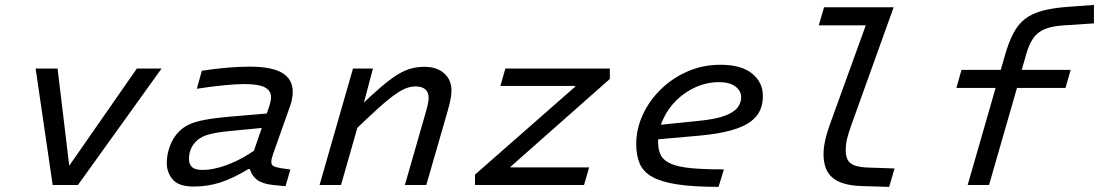

<svg xmlns="http://www.w3.org/2000/svg" viewBox="-20 -739 4390 767"><path d="M526.8 -465.3H625.5L291.3 0H217.1L221 -25.9ZM122.3 -465.3H210L262.7 -25.9L261 0H190.4Z M789.1 -60.2Q818 -60.2 852.2 -69.1Q886.3 -78 925.1 -96.5Q963.8 -115 1005.1 -144.3L978.1 -63.5H972.1Q911 -26.6 860.5 -10.2Q809.9 6.2 753.5 6.2Q694.8 6.2 670.5 -21.3Q646.2 -48.9 646.2 -88.6Q646.2 -120.6 658.5 -154.9Q670.9 -189.3 695.6 -214Q712 -230.4 734.7 -241.4Q757.5 -252.4 796.9 -260Q836.4 -267.7 900.6 -273.1L1069.7 -287.6L1050 -230.2L912.8 -217Q863 -212.7 834 -206.6Q804.9 -200.5 789.6 -192.9Q774.3 -185.3 764.5 -175.5Q748.7 -159.7 741.8 -142Q734.9 -124.4 734.9 -104.2Q734.9 -83.7 746.8 -71.9Q758.6 -60.2 789.1 -60.2ZM1071.7 -126.1Q1067.5 -114 1065.7 -106Q1063.9 -97.9 1063.9 -92.3Q1063.9 -80.3 1072.9 -75.5Q1082 -70.6 1100 -67.6L1140 -61.6L1120.4 4.9L1073 0.2Q1029.6 -4.1 1007.7 -20.2Q985.9 -36.3 978.1 -63.5L981.6 -99.5L1054.8 -312.1Q1059.4 -326.1 1061 -334.6Q1062.7 -343.1 1062.7 -350.4Q1062.7 -376.6 1038.2 -389.9Q1013.8 -403.2 954.2 -403.2Q927.1 -403.2 878.3 -398.7Q829.4 -394.2 766.3 -384.5L786.3 -456.4Q842.3 -464.7 887.7 -468.7Q933 -472.7 977.6 -472.7Q1065.9 -472.7 1107.6 -447.6Q1149.4 -422.5 1149.4 -372.4Q1149.4 -359.9 1146.9 -345.3Q1144.5 -330.8 1138.5 -314.4Z M1469.9 -465.3 1421.2 -281.9H1422.8L1342.3 0H1256.6L1390.2 -465.3ZM1379.5 -201.6 1406.6 -303.2Q1462.5 -357.8 1501.8 -391.3Q1541.1 -424.8 1570 -442.1Q1598.9 -459.4 1623.8 -465.7Q1648.8 -472.1 1675.5 -472.1Q1724.4 -472.1 1754 -446.4Q1783.6 -420.7 1783.6 -375.8Q1783.6 -363.9 1780.4 -345.5Q1777.2 -327 1768.8 -297.3L1683 0H1597.4L1682 -294.5Q1688.2 -316.7 1690.2 -328.7Q1692.3 -340.7 1692.3 -348.9Q1692.3 -371.1 1678.5 -382.5Q1664.8 -393.8 1640.7 -393.8Q1623.1 -393.8 1604.6 -387.4Q1586 -381 1558.6 -361.9Q1531.1 -342.8 1488.6 -304.3Q1446 -265.8 1379.5 -201.6Z M1877.5 0V-41.4L1947.8 -70.2H2333.4L2313.1 0ZM2019.2 -26 1877.5 -41.4 2303.5 -415.4 2277.8 -365.8V-430.2L2416.2 -423.6L1993.5 -49.9L2019.2 -100.2ZM1979 -395.8 1998.9 -465.3H2416.2V-423.6L2345.1 -395.8Z M2852.9 -410.8Q2804.7 -410.8 2760.8 -391.6Q2717 -372.4 2682.8 -339.1Q2648.7 -305.8 2628.9 -262.5Q2609 -219.1 2609 -170.8Q2609 -138.7 2620.7 -117.6Q2632.3 -96.5 2661.5 -84.3Q2690.7 -72 2741.8 -67.1Q2792.9 -62.3 2871.8 -62.3L2850.5 7.5Q2751.6 7.5 2687.4 -2.1Q2623.3 -11.8 2586.8 -31.8Q2550.3 -51.9 2536 -84.5Q2521.6 -117 2521.6 -163.3Q2521.6 -222.7 2547.1 -279.1Q2572.6 -335.4 2618.6 -380.9Q2664.6 -426.3 2725.8 -453.3Q2786.9 -480.3 2858.4 -480.3Q2940.7 -480.3 2984.2 -445.4Q3027.6 -410.5 3027.6 -354.9Q3027.6 -324.4 3016.4 -298.5Q3005.1 -272.6 2977.3 -252.3Q2949.5 -232 2900 -218.1Q2850.5 -204.3 2775.1 -197.2L2566 -178.8L2584.3 -237L2773 -256.4Q2840.8 -263.1 2877.1 -277.2Q2913.5 -291.2 2927.2 -310.5Q2940.9 -329.7 2940.9 -350.3Q2940.9 -375.4 2918.2 -393.1Q2895.5 -410.8 2852.9 -410.8Z M3272 -710H3508.2L3487 -637.7H3250.8ZM3299.7 -254.2 3464.7 -710H3550L3382 -242.5Q3367.7 -202.6 3363 -181.2Q3358.4 -159.9 3358.4 -139.4Q3358.4 -102 3377.9 -87Q3397.5 -72 3439.3 -70L3553.5 -66L3532 7.6L3422.1 4.3Q3342.8 1.7 3306.3 -28.6Q3269.8 -58.9 3269.8 -123Q3269.8 -147.6 3276.4 -178.3Q3283 -209 3299.7 -254.2Z M3800.5 -387.7 3821 -460H4257L4236.5 -387.7ZM3995.1 -520Q4009.9 -571.5 4028.6 -606.7Q4047.3 -642 4074.8 -663.4Q4102.4 -684.8 4142.8 -695.7Q4183.2 -706.7 4240.6 -711.3L4350.1 -719.3V-645.6L4228.2 -637.6Q4181.7 -634.6 4153 -622.5Q4124.4 -610.4 4107.6 -586.3Q4090.8 -562.1 4079.4 -522.2L4052.3 -427H4053.9L3931 0H3845.7L3968.5 -427Z"/></svg>

Font: Intel One Mono Light
Style: Italic
Weight: 300
Italic angle: -16°
Monospace: yes
Designer: Fred Shallcrass
Foundry: Frere-Jones Type LLC
Version: Version 1.004